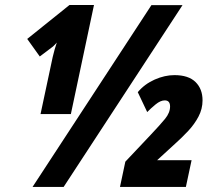

<svg xmlns="http://www.w3.org/2000/svg" viewBox="-20 -734 843 754"><path d="M107.9 0 574.7 -713.9H696.8L230 0ZM139.2 -286.1 187 -510.3Q190.9 -527.3 194.8 -540.5Q198.7 -553.7 203.1 -566.9Q199.7 -562.5 195.1 -558.1Q190.4 -553.7 188 -551.3L136.2 -512.2L86.9 -581.1L252.9 -714.4H349.1L258.3 -286.1ZM451.2 0 472.2 -99.1 572.3 -205.1Q608.4 -243.2 628.2 -267.3Q647.9 -291.5 647.9 -315.9Q647.9 -339.8 627 -339.8Q610.4 -339.8 591.1 -324Q571.8 -308.1 558.1 -293.9L521 -372.1Q548.3 -404.3 587.6 -421.6Q627 -439 665 -439Q720.2 -439 747.8 -411.9Q775.4 -384.8 775.4 -339.8Q775.4 -306.2 759.5 -276.1Q743.7 -246.1 719 -219.7Q694.3 -193.4 668 -169.9L597.2 -105H732.4L710 0Z"/></svg>

Font: Open Sans Condensed ExtraBold
Style: Italic
Weight: 800
Width: 3
Italic angle: -12°
Designer: Monotype Design Team
Foundry: Monotype Imaging Inc.
Version: Version 3.003; ttfautohint (v1.8.4)